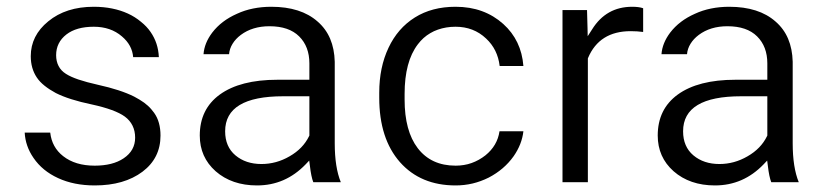

<svg xmlns="http://www.w3.org/2000/svg" viewBox="-20 -551 2466 573"><path d="M383.3 -140.1Q383.3 -160.2 375.5 -176Q367.7 -191.9 352.5 -203.1Q323.7 -224.1 253.9 -239.3Q186 -253.4 146.5 -273.4Q127.4 -283.7 113 -295.2Q98.6 -306.6 89.8 -319.8Q71.8 -346.7 71.8 -383.3Q71.8 -444.8 124 -487.3Q176.8 -530.8 259.8 -530.8Q289.1 -530.8 314.5 -525.6Q339.8 -520.5 361.3 -510.7Q382.8 -501 400.9 -485.8Q418 -472.2 429.4 -455.6Q440.9 -439 447 -420.4Q453.1 -401.9 454.1 -380.4H377.4Q374.5 -416.5 343.8 -442.4Q310.5 -471.2 259.8 -471.2Q208 -471.2 178.2 -448.2Q147.5 -424.3 147.5 -386.2Q147.5 -368.2 154.8 -354Q162.1 -339.8 176.8 -330.6Q190.4 -321.8 214.1 -313.7Q237.8 -305.7 272.5 -297.9Q339.4 -283.2 380.4 -262.7Q388.7 -258.3 396 -253.9Q403.3 -249.5 409.7 -244.9Q416 -240.2 421.4 -235.4Q426.8 -230.5 431.4 -225.1Q436 -219.7 439.9 -214.4Q449.7 -200.7 454.3 -183.8Q459 -167 459 -146.5Q459 -79.1 405.3 -38.6Q350.6 2.4 262.7 2.4Q200.7 2.4 153.3 -19.5Q106.4 -41 80.1 -79.6Q67.9 -97.2 61.3 -116.2Q54.7 -135.3 53.7 -155.3H129.9Q134.8 -111.3 168.5 -85Q204.6 -56.6 262.7 -56.6Q289.1 -56.6 310.8 -62Q332.5 -67.4 349.1 -78.6Q383.3 -101.6 383.3 -140.1Z M915 -7.3Q908.7 -22.9 904.8 -56.6L902.8 -71.8L892.1 -60.5Q831.5 2.4 747.1 2.4Q671.9 2.4 623.5 -40Q576.2 -82 576.2 -146.5Q576.2 -225.1 635.7 -268.6Q696.8 -313 808.1 -313H896H903.3V-320.3V-361.8Q903.3 -412.1 872.8 -442.4Q842.3 -472.7 784.2 -472.7Q733.4 -472.7 698.7 -446.8Q683.1 -435.1 674.1 -420.4Q665 -405.8 663.6 -389.2H587.4Q589.8 -422.4 613.3 -453.6Q640.6 -489.3 687 -509.8Q710 -520.5 735.6 -525.6Q761.2 -530.8 789.6 -530.8Q877.9 -530.8 927.7 -486.8Q952.6 -465.3 965.3 -435.3Q978 -405.3 979 -366.7V-123.5Q979 -51.3 997.1 -7.3ZM760.3 -61.5Q804.7 -61.5 844.2 -84.5Q884.3 -107.4 902.3 -144.5L903.3 -146.5V-147.9V-256.3V-263.7H896H825.2Q651.9 -263.7 651.9 -159.2Q651.9 -113.3 682.6 -87.4Q713.4 -61.5 760.3 -61.5Z M1339.8 -56.6Q1352.5 -56.6 1364.5 -58.6Q1376.5 -60.5 1387.5 -64.5Q1398.4 -68.4 1408.9 -74.2Q1419.4 -80.1 1428.7 -87.4Q1464.4 -116.2 1470.7 -159.2H1542Q1537.6 -120.1 1512.7 -84.5Q1484.4 -44.9 1438.5 -21Q1415 -9.3 1390.4 -3.4Q1365.7 2.4 1339.8 2.4Q1235.4 2.4 1173.8 -66.9Q1111.8 -137.2 1111.8 -259.3V-274.4Q1111.8 -350.1 1139.6 -408.7Q1167 -466.8 1218 -498.8Q1269 -530.8 1339.4 -530.8Q1382.8 -530.8 1418.2 -517.8Q1453.6 -504.9 1481.9 -479.5Q1536.1 -430.7 1542 -354H1471.2Q1465.3 -403.8 1430.7 -436Q1393.6 -471.2 1339.4 -471.2Q1325.2 -471.2 1312 -469Q1298.8 -466.8 1286.9 -462.6Q1274.9 -458.5 1264.2 -452.1Q1253.4 -445.8 1244.1 -437.5Q1234.9 -429.2 1227.1 -418.9Q1207 -392.6 1197.3 -355.7Q1187.5 -318.8 1187.5 -271V-253.9Q1187.5 -160.2 1226.6 -108.9Q1266.6 -56.6 1339.8 -56.6Z M1899.4 -455.6Q1881.8 -458 1862.3 -458Q1768.6 -458 1734.9 -377.9L1734.4 -376.5V-375V-7.3H1658.7V-521H1731.9L1733.4 -467.3L1733.9 -442.9L1747.1 -463.4Q1789.1 -530.8 1866.7 -530.8Q1887.2 -530.8 1899.4 -526.4Z M2281.7 -7.3Q2275.4 -22.9 2271.5 -56.6L2269.5 -71.8L2258.8 -60.5Q2198.2 2.4 2113.8 2.4Q2038.6 2.4 1990.2 -40Q1942.9 -82 1942.9 -146.5Q1942.9 -225.1 2002.4 -268.6Q2063.5 -313 2174.8 -313H2262.7H2270V-320.3V-361.8Q2270 -412.1 2239.5 -442.4Q2209 -472.7 2150.9 -472.7Q2100.1 -472.7 2065.4 -446.8Q2049.8 -435.1 2040.8 -420.4Q2031.7 -405.8 2030.3 -389.2H1954.1Q1956.5 -422.4 1980 -453.6Q2007.3 -489.3 2053.7 -509.8Q2076.7 -520.5 2102.3 -525.6Q2127.9 -530.8 2156.2 -530.8Q2244.6 -530.8 2294.4 -486.8Q2319.3 -465.3 2332 -435.3Q2344.7 -405.3 2345.7 -366.7V-123.5Q2345.7 -51.3 2363.8 -7.3ZM2127 -61.5Q2171.4 -61.5 2210.9 -84.5Q2251 -107.4 2269 -144.5L2270 -146.5V-147.9V-256.3V-263.7H2262.7H2191.9Q2018.6 -263.7 2018.6 -159.2Q2018.6 -113.3 2049.3 -87.4Q2080.1 -61.5 2127 -61.5Z"/></svg>

Font: Vazir Light UI
Style: Light-UI
Weight: 300
Designer: Saber Rastikerdar
Foundry: Saber Rastikerdar
Version: Version 30.0.0